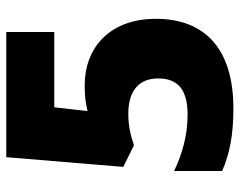

<svg xmlns="http://www.w3.org/2000/svg" viewBox="-96 -658 764 612"><g transform="rotate(-90 286.0 -352.0)"><path d="M246 10C434 10 532 -79 532 -237C532 -390 434 -464 321 -464C282 -464 265 -461 238 -455L250 -561H490V-714H91L60 -341L129 -307C161 -318 191 -325 230 -325C300 -325 342 -293 342 -230C342 -166 305 -136 226 -136C162 -136 101 -153 47 -179V-26C101 -2 163 10 246 10Z"/></g></svg>

Font: Noto Sans Tamil Black
Style: Regular
Weight: 900
Designer: Jelle Bosma - Monotype Design Team
Foundry: Monotype Imaging Inc.
Version: Version 2.004